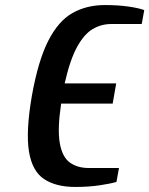

<svg xmlns="http://www.w3.org/2000/svg" viewBox="-20 -730 591 760"><path d="M278 10Q201 10 154 -21.5Q107 -53 94.5 -131.5Q82 -210 106 -350Q131 -490 171 -568.5Q211 -647 267 -678.5Q323 -710 395 -710Q448 -710 489 -704Q530 -698 551 -690L541 -635H421Q381 -635 347 -615Q313 -595 285 -544Q257 -493 236 -400H440L426 -320H222Q207 -220 216.5 -164.5Q226 -109 256 -87Q286 -65 331 -65H451L441 -10Q418 -3 374.5 3.5Q331 10 278 10Z"/></svg>

Font: Cuprum
Style: Bold Italic
Weight: 700
Italic angle: -10°
Designer: Jovanny Lemonad
Foundry: Jovanny Lemonad
Version: Version 3.000